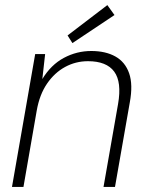

<svg xmlns="http://www.w3.org/2000/svg" viewBox="-20 -733 582 753"><path d="M27 0 118 -521H157L146 -423Q180 -479 230.5 -506Q281 -533 338 -533Q394 -533 432.5 -511.5Q471 -490 486.5 -445.5Q502 -401 489 -331L431 0H386L443 -325Q458 -411 428 -452Q398 -493 325 -493Q277 -493 235.5 -470.5Q194 -448 164.5 -405Q135 -362 124 -299L72 0ZM264 -564 245 -594 401 -713 429 -674Z"/></svg>

Font: DM Sans 10pt ExtraLight
Style: Italic
Weight: 250
Italic angle: -10°
Version: Version 4.004;gftools[0.9.30]